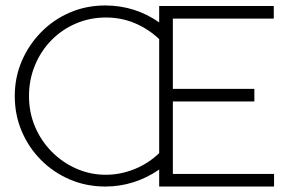

<svg xmlns="http://www.w3.org/2000/svg" viewBox="-20 -682 1048 702"><path d="M365 0Q296 0 236 -25.5Q176 -51 130.5 -96.5Q85 -142 59.5 -202Q34 -262 34 -331Q34 -399 59.5 -458.5Q85 -518 130 -564Q175 -610 235 -636Q295 -662 365 -662Q420 -662 470 -646Q520 -630 562 -600V-660H981V-614H612V-357H910V-311H612V-46H982V0H562V-62Q471 0 365 0ZM367 -43Q419 -43 470 -63Q521 -83 562 -122V-539Q523 -576 473.5 -597Q424 -618 367 -618Q309 -618 257.5 -596Q206 -574 167.5 -534.5Q129 -495 107.5 -442.5Q86 -390 86 -331Q86 -271 108 -219Q130 -167 169 -127.5Q208 -88 259 -65.5Q310 -43 367 -43Z"/></svg>

Font: Lil Grotesk Light
Style: Regular
Weight: 300
Designer: Bastien Sozeau
Foundry: NBR — Bastien Sozeau
Version: Version 3.003; ttfautohint (v1.8.4.7-5d5b);gftools[0.9.33]